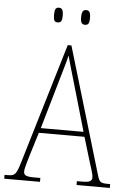

<svg xmlns="http://www.w3.org/2000/svg" viewBox="-63 -946 666 989"><g transform="rotate(5 270.0 -451.0)"><path d="M342 -826C358 -826 365 -834 365 -863C365 -893 358 -902 342 -902C327 -902 319 -893 319 -863C319 -834 327 -826 342 -826ZM201 -826C217 -826 224 -834 224 -863C224 -893 217 -902 201 -902C185 -902 179 -893 179 -863C179 -834 185 -826 201 -826ZM-3 0H182V-20H150C105 -20 96 -28 96 -47C96 -64 111 -109 118 -134L154 -251H390L429 -122C436 -99 449 -62 449 -48C449 -28 441 -20 396 -20H371V0H543V-20H531C494 -20 487 -25 477 -59L282 -714H263L77 -93C58 -30 52 -20 15 -20H-3ZM162 -276 230 -511C245 -565 265 -628 272 -661C282 -625 298 -567 319 -497L383 -276Z"/></g></svg>

Font: Noto Serif Bengali Condensed Thin
Style: Regular
Weight: 100
Width: 3
Designer: Juan Bruce, Universal Thirst, Indian Type Foundry and the Monotype Design Team.
Foundry: Monotype Imaging Inc.
Version: Version 2.003